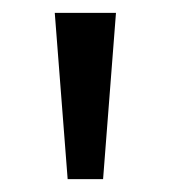

<svg xmlns="http://www.w3.org/2000/svg" viewBox="-20 -734 265 298"><path d="M160 -714H65L85 -456H140Z"/></svg>

Font: Noto Sans Runic
Style: Regular
Weight: 400
Designer: Monotype Design Team
Foundry: Monotype Imaging Inc.
Version: Version 2.002